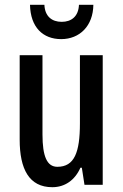

<svg xmlns="http://www.w3.org/2000/svg" viewBox="-20 -863 511 800"><path d="M369 -843H309C307 -794 277 -772 237 -772C196 -772 167 -795 165 -843H105C107 -749 159 -700 235 -700C312 -700 368 -755 369 -843ZM408 -633H313V-349C313 -228 290 -168 219 -168C176 -168 157 -211 157 -303V-633H62V-281C62 -159 101 -83 198 -83C250 -83 292 -112 315 -164H321L332 -93H408Z"/></svg>

Font: Noto Sans Kannada UI ExtraCondensed Medium
Style: Regular
Weight: 500
Width: 2
Designer: Jelle Bosma - Monotype Design Team
Foundry: Monotype Imaging Inc.
Version: Version 2.005